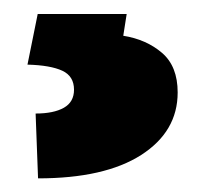

<svg xmlns="http://www.w3.org/2000/svg" viewBox="-20 -25 293 276"><path d="M34.7 231.4 31.2 138.2Q57.1 138.2 71.8 129.9Q86.4 121.6 86.4 104Q86.4 84.5 69.6 76.7Q52.7 68.8 19.5 67.9L34.2 -4.9H162.1L157.2 26.4Q190.4 31.7 212.9 51Q235.4 70.3 235.4 107.9Q235.4 164.1 182.9 197.8Q130.4 231.4 34.7 231.4Z"/></svg>

Font: Roboto Slab LO Black
Style: Regular
Weight: 900
Designer: Google
Version: Version 2.000